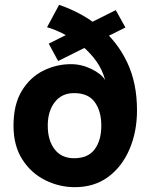

<svg xmlns="http://www.w3.org/2000/svg" viewBox="-20 -764 624 796"><path d="M290 12Q226 12 167.5 -17Q109 -46 72.5 -103Q36 -160 36 -243Q36 -331 70.5 -387.5Q105 -444 159.5 -471Q214 -498 274 -498Q318 -498 359 -478Q400 -458 416 -432Q404 -476 379.5 -510Q355 -544 325 -569.5Q295 -595 265 -612Q235 -629 211 -638.5Q187 -648 175 -651L225 -744Q321 -711 393.5 -651.5Q466 -592 507 -506Q548 -420 548 -307Q548 -218 517 -145.5Q486 -73 428.5 -30.5Q371 12 290 12ZM287 -108Q345 -108 372.5 -145Q400 -182 400 -243Q400 -303 373 -340.5Q346 -378 287 -378Q236 -378 207 -340.5Q178 -303 178 -243Q178 -182 206.5 -145Q235 -108 287 -108ZM221 -511 182 -583 460 -722 500 -650Z"/></svg>

Font: Inclusive Sans
Style: Bold
Weight: 700
Designer: Olivia King
Foundry: Olivia King
Version: Version 2.004